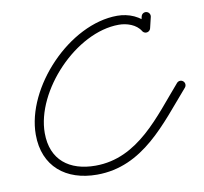

<svg xmlns="http://www.w3.org/2000/svg" viewBox="-69 -645 784 737"><g transform="rotate(-10 323.0 -276.5)"><path d="M525.7 -551.3C525.7 -551.3 525.7 -551.3 525.7 -551.3C522.3 -537 518.8 -522.8 515.4 -508.5C513.2 -499.1 519 -489.7 528.4 -487.4C537.8 -485.2 547.2 -491 549.5 -500.4C549.5 -500.4 549.5 -500.4 549.5 -500.4C552.9 -514.6 556.3 -528.9 559.7 -543.1C562 -552.5 556.2 -562 546.8 -564.2C537.4 -566.5 527.9 -560.7 525.7 -551.3ZM547.4 -513.5C547.4 -513.5 547.4 -513.5 547.4 -513.5C524.1 -552 476.5 -569.8 433.3 -569.8C246.2 -569.8 46.4 -357.6 46.4 -174.4C46.4 -49.8 131.4 17.5 252 17.5C432.5 17.5 534.7 -131.2 641.4 -252.9C647.7 -260.2 647 -271.3 639.7 -277.6C632.5 -284 621.4 -283.3 615 -276C615 -276 615 -276 615 -276C516.2 -163.3 419.1 -17.5 252 -17.5C150.7 -17.5 81.4 -69.1 81.4 -174.4C81.4 -338.4 265.6 -534.8 433.3 -534.8C464 -534.8 500.6 -523.2 517.5 -495.4C522.5 -487.1 533.2 -484.5 541.5 -489.5C549.8 -494.5 552.4 -505.2 547.4 -513.5Z"/></g></svg>

Font: FRB American Cursive Guidelines
Style: Italic
Weight: 400
Italic angle: -25°
Version: Version 2.0;Modular Font Editor K font №1